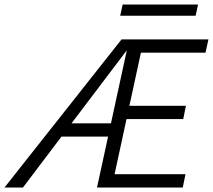

<svg xmlns="http://www.w3.org/2000/svg" viewBox="-54 -833 946 853"><path d="M-34 0 486 -658H546L48 0ZM180 -226 212 -285H487L475 -226ZM460 -304 473 -363H772L760 -304ZM377 0 520 -658H872L859 -599H572L455 -59H770L758 0ZM480 -763 491 -813H826L815 -763Z"/></svg>

Font: Ysabeau Office
Style: Italic
Weight: 400
Italic angle: -12°
Designer: Christian Thalmann (Catharsis Fonts)
Version: Version 2.001;gftools[0.9.30]; featfreeze: tnum,lnum,ss02